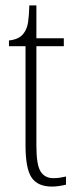

<svg xmlns="http://www.w3.org/2000/svg" viewBox="-20 -677 282 707"><path d="M171 10Q119 10 96.5 -23Q74 -56 74 -142V-507H13V-528Q51 -532 67 -554Q80 -571 83.5 -596Q87 -621 88 -657H114V-536H215V-507H114V-141Q114 -70 129.5 -45.5Q145 -21 176 -21Q189 -21 199.5 -22.5Q210 -24 223 -27V3Q211 6 197.5 8Q184 10 171 10Z"/></svg>

Font: Noto Serif Myanmar ExtraCondensed ExtraLight
Style: Regular
Weight: 200
Width: 2
Designer: Ben Mitchell and the Monotype Design Team
Foundry: Monotype Imaging Inc.
Version: Version 2.106; ttfautohint (v1.8.4.7-5d5b)